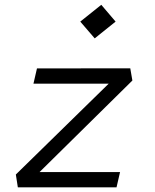

<svg xmlns="http://www.w3.org/2000/svg" viewBox="-20 -798 660 818"><path d="M56 0H476.5L491.5 -65H148.5L544 -455L535 -507L137.5 -506.5L122.5 -441.5H443L47.5 -54.5ZM322 -706 383.5 -634.5 472.5 -706 411.5 -777.5Z"/></svg>

Font: Monaspace Krypton Light
Style: Italic
Weight: 300
Italic angle: -11°
Designer: Riley Cran & the Lettermatic Team
Foundry: Lettermatic
Version: Version 1.101 (Monaspace Krypton)